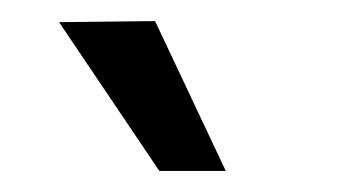

<svg xmlns="http://www.w3.org/2000/svg" viewBox="-20 -715 329 182"><path d="M36 -694 127 -695 194 -553H131Z"/></svg>

Font: Gemunu Libre Medium
Style: Regular
Weight: 500
Designer: Puspanada Ekanayake, Sola Matas, Pathum Egodawatta, Kosala Senevirathne
Foundry: mooniak
Version: Version 1.100